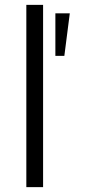

<svg xmlns="http://www.w3.org/2000/svg" viewBox="-20 -774 354 794"><path d="M88.9 0V-753.9H158.2V0ZM209 -543V-718.8H268.6L246.1 -543Z"/></svg>

Font: Min Sans Light
Style: Regular
Weight: 300
Designer: Jinseong-Kim, NotoSansCJK, Nunito
Foundry: Jinseong-Kim
Version: Version 1.400;Glyphs 3.1.2 (3151)